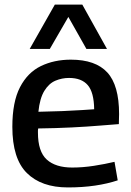

<svg xmlns="http://www.w3.org/2000/svg" viewBox="-20 -810 571 840"><path d="M277 10Q161 10 97.5 -53Q34 -116 34 -255Q34 -364 67.5 -428.5Q101 -493 159 -521Q217 -549 290 -549Q398 -549 449.5 -493Q501 -437 501 -311Q501 -304 500.5 -291Q500 -278 500 -267Q470 -265 417 -260.5Q364 -256 294.5 -252.5Q225 -249 147 -248Q146 -243 146 -239Q146 -235 146 -230Q146 -147 184.5 -112Q223 -77 296 -77Q342 -77 390.5 -84.5Q439 -92 481 -102L495 -21Q450 -6 395.5 2Q341 10 277 10ZM148 -321Q203 -322 253 -324Q303 -326 339.5 -328.5Q376 -331 392 -332Q391 -406 364 -437.5Q337 -469 282 -469Q251 -469 222.5 -457Q194 -445 174 -412.5Q154 -380 148 -321ZM110 -596 220 -790H340L448 -596H358L279 -736L198 -596Z"/></svg>

Font: Georama Medium
Style: Regular
Weight: 500
Designer: Jean-Baptiste Levee
Foundry: Production Type
Version: Version 1.000